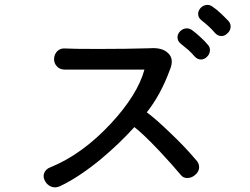

<svg xmlns="http://www.w3.org/2000/svg" viewBox="-20 -857 1040 799"><path d="M252 -655.3Q231.4 -657.2 217.8 -643.6Q206.1 -630.9 205.1 -613.3Q204.1 -594.7 215.8 -582Q227.5 -567.4 250 -567.4H581.1Q552.7 -462.9 441.4 -342.8Q322.3 -214.8 190.4 -161.1Q168.9 -153.3 163.1 -134.8Q158.2 -119.1 168 -102.5Q176.8 -86.9 193.4 -80.1Q211.9 -73.2 231.4 -83Q307.6 -119.1 399.4 -194.3Q477.5 -259.8 539.1 -328.1Q573.2 -302.7 644.5 -227.5Q699.2 -168.9 732.4 -128.9Q743.2 -115.2 761.7 -116.2Q779.3 -117.2 793 -129.9Q807.6 -142.6 808.6 -159.2Q809.6 -178.7 793 -194.3Q747.1 -249 682.6 -309.6Q627.9 -362.3 590.8 -389.6Q618.2 -423.8 642.6 -467.8Q668 -514.6 686.5 -565.4Q706.1 -611.3 679.7 -635.7Q655.3 -660.2 603.5 -656.2Q506.8 -653.3 387.7 -653.3Q277.3 -653.3 252 -655.3ZM778.3 -732.4Q764.6 -741.2 750 -738.3Q737.3 -735.4 727.5 -724.6Q717.8 -712.9 718.8 -700.2Q718.8 -686.5 731.4 -675.8Q750 -661.1 764.6 -648.4Q778.3 -635.7 789.1 -623Q800.8 -609.4 816.4 -609.4Q830.1 -609.4 840.8 -620.1Q851.6 -629.9 853.5 -644.5Q855.5 -659.2 844.7 -670.9Q833 -685.5 814.5 -702.1Q796.9 -718.8 778.3 -732.4ZM863.3 -830.1Q850.6 -838.9 835.9 -835.9Q822.3 -833 813.5 -822.3Q803.7 -810.5 804.7 -797.9Q804.7 -784.2 817.4 -773.4Q835.9 -758.8 849.6 -746.1Q863.3 -733.4 874 -720.7Q885.7 -707 901.4 -707Q915 -707 925.8 -717.8Q937.5 -727.5 939.5 -742.2Q941.4 -756.8 931.6 -768.6Q913.1 -788.1 900.4 -799.8Q879.9 -819.3 863.3 -830.1Z"/></svg>

Font: GungsuhChe
Style: Regular
Weight: 400
Monospace: yes
Version: Version 2.21